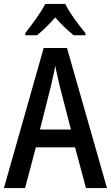

<svg xmlns="http://www.w3.org/2000/svg" viewBox="-20 -1011 566 980"><path d="M419 -51 363 -259H163L108 -51H0L203 -766H322L526 -51ZM286 -567Q280 -593 273 -623Q266 -653 262 -676Q258 -651 251 -621Q244 -591 239 -568L184 -350H342ZM313 -991Q330 -957 359.5 -915.5Q389 -874 416 -842V-831H356Q334 -849 309.5 -872Q285 -895 262 -922Q238 -895 213.5 -871Q189 -847 169 -831H109V-842Q135 -875 165 -917Q195 -959 211 -991Z"/></svg>

Font: Noto Sans Tamil UI Condensed Medium
Style: Regular
Weight: 500
Width: 3
Designer: Jelle Bosma - Monotype Design Team
Foundry: Monotype Imaging Inc.
Version: Version 2.004; ttfautohint (v1.8.4.7-5d5b)